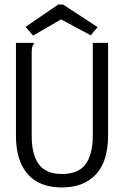

<svg xmlns="http://www.w3.org/2000/svg" viewBox="-20 -811 540 842"><path d="M50 -215V-623H128V-616Q122 -610 120.5 -603Q119 -596 119 -579V-214Q119 -134 150 -91Q181 -48 252 -48Q324 -48 355.5 -91Q387 -134 387 -217V-623H454V-218Q454 -103 400.5 -46Q347 11 251 11Q152 11 101 -48Q50 -107 50 -215ZM92 -693 235 -791H257L408 -692L378 -656L248 -726L125 -655Z"/></svg>

Font: Vazir Code FD
Style: Code-FD
Weight: 400
Foundry: DejaVu fonts team - Redesigned by Saber Rastikerdar
Version: Version 1.1.2